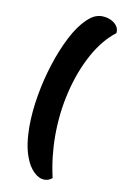

<svg xmlns="http://www.w3.org/2000/svg" viewBox="-99 -863 663 1031"><g transform="rotate(10 232.0 -348.0)"><path d="M219 111Q189 111 160.5 83.5Q132 56 115 9Q102 -25 96 -67Q90 -109 90 -157Q90 -237 105.5 -327Q121 -417 148.5 -502.5Q176 -588 212 -658Q248 -728 290 -768Q315 -792 334.5 -799.5Q354 -807 371 -807Q396 -807 418 -797.5Q440 -788 453 -771Q466 -754 463 -731Q393 -677 342 -583.5Q291 -490 263 -373.5Q235 -257 235 -132Q235 -76 241.5 -18.5Q248 39 261 95Q242 111 219 111Z"/></g></svg>

Font: Agbalumo
Style: Regular
Weight: 400
Designer: Raphael Alegbeleye
Foundry: Sorkin Type Co.
Version: Version 1.000; ttfautohint (v1.8.4)